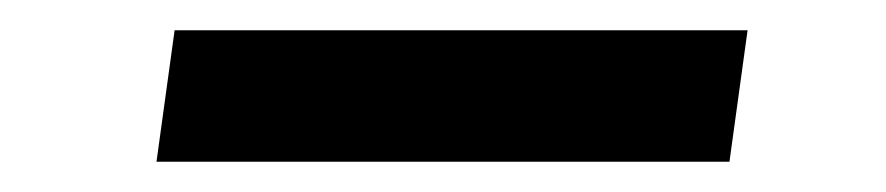

<svg xmlns="http://www.w3.org/2000/svg" viewBox="-20 -383 586 127"><path d="M474.5 -363 462.5 -276H83.5L95.5 -363Z"/></svg>

Font: Merriweather 24pt
Style: Bold Italic
Weight: 700
Italic angle: -7.8°
Designer: Eben Sorkin
Foundry: Eben Sorkin
Version: Version 2.101